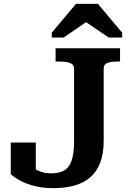

<svg xmlns="http://www.w3.org/2000/svg" viewBox="-20 -961 682 998"><path d="M269 -710H604V-641H588Q558 -641 538.5 -634Q519 -627 519 -605V-231Q519 -162 500.5 -114.5Q482 -67 447.5 -38Q413 -9 365 4Q317 17 258 17Q202 17 158 5.5Q114 -6 83.5 -23Q53 -40 36 -56V-220H166V-61Q148 -66 135 -75.5Q122 -85 116 -94.5Q110 -104 112.5 -109.5Q115 -115 127 -112Q138 -100 155 -87.5Q172 -75 195 -67.5Q218 -60 247 -60Q286 -60 312 -74Q338 -88 351.5 -124.5Q365 -161 365 -228V-605Q365 -620 355 -627.5Q345 -635 329 -638Q313 -641 292 -641H269ZM489 -941H375L249 -791V-766H311L465 -872L390 -871L545 -766H615V-791Z"/></svg>

Font: Roboto Serif SemiBold
Style: Regular
Weight: 600
Designer: Greg Gazdowicz
Foundry: Commercial Type
Version: Version 1.008